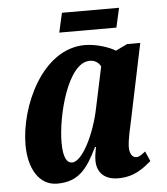

<svg xmlns="http://www.w3.org/2000/svg" viewBox="-51 -732 684 787"><g transform="rotate(-5 291.0 -338.0)"><path d="M215 -606H450L468 -686H233ZM153 10C242 10 278 -40 320 -126H324C320 -105 317 -89 317 -71C317 -17 352 10 404 10C473 10 511 -24 541 -49L523 -90C507 -78 499 -70 486 -70C470 -70 458 -84 458 -114C458 -142 472 -201 477 -224L542 -535H488L440 -512C415 -528 361 -546 315 -546C139 -546 37 -317 37 -159C37 -63 78 10 153 10ZM221 -71C201 -71 185 -92 185 -156C185 -267 239 -480 329 -480C348 -480 365 -471 374 -453L339 -288C318 -182 264 -71 221 -71Z"/></g></svg>

Font: Noto Serif Condensed Extra
Style: Italic
Weight: 800
Width: 3
Italic angle: -12°
Designer: Monotype Design Team
Foundry: Monotype Imaging Inc.
Version: Version 1.901